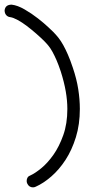

<svg xmlns="http://www.w3.org/2000/svg" viewBox="-55 -768 408 825"><path d="M173.8 -630.9Q185.5 -619.1 196.3 -605.5Q207 -591.8 216.8 -574.2Q226.6 -556.6 236.8 -533.2Q247.1 -509.8 257.8 -477.5Q274.4 -428.7 281.2 -384.8Q288.1 -340.8 288.1 -299.8Q288.1 -233.4 271 -178.2Q253.9 -123 226.6 -81.1Q199.2 -39.1 165.5 -9.8Q131.8 19.5 98.6 34.2Q92.8 37.1 86.9 37.1Q70.3 37.1 62.5 21.5Q59.6 15.6 59.6 9.8Q59.6 -8.8 76.2 -14.6Q95.7 -23.4 122.6 -45.4Q149.4 -67.4 174.3 -102.5Q199.2 -137.7 216.8 -187Q234.4 -236.3 234.4 -299.8Q234.4 -335.9 227.5 -375.5Q220.7 -415 206.1 -460.9Q196.3 -490.2 187.5 -510.3Q178.7 -530.3 170.4 -545.4Q162.1 -560.5 153.3 -571.3Q144.5 -582 134.8 -591.8Q120.1 -606.4 100.6 -623.5Q81.1 -640.6 60.5 -656.2Q40 -671.9 21 -682.1Q2 -692.4 -10.7 -694.3Q-21.5 -695.3 -28.3 -703.1Q-35.2 -710.9 -35.2 -723.6Q-32.2 -748 -4.9 -748Q20.5 -745.1 50.8 -727.5Q81.1 -710 107.9 -689Q134.8 -668 153.3 -650.4Q171.9 -632.8 173.8 -630.9Z"/></svg>

Font: Coming Soon
Style: Regular
Weight: 400
Designer: Dathan Boardman
Foundry: Open Window
Version: Version 1.002